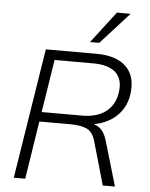

<svg xmlns="http://www.w3.org/2000/svg" viewBox="-61 -986 810 1036"><g transform="rotate(5 344.0 -468.0)"><path d="M53 0 165 -705H437Q550 -705 602.5 -651Q655 -597 640 -500Q631 -443 597.5 -402.5Q564 -362 512.5 -341Q461 -320 399 -320L406 -331H419Q460 -331 487.5 -311Q515 -291 529 -245L601 0H535L468 -234Q454 -284 421 -299Q388 -314 332 -314H164L115 0ZM172 -366H391Q471 -366 519 -402.5Q567 -439 577 -504Q589 -577 550 -614.5Q511 -652 426 -652H217ZM399 -765 530 -936H604L449 -765Z"/></g></svg>

Font: Mulish ExtraLight Light
Style: Italic
Weight: 300
Italic angle: -9°
Version: Version 3.603